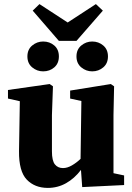

<svg xmlns="http://www.w3.org/2000/svg" viewBox="-20 -904 647 939"><path d="M382 11 376 -73Q344 -31 303 -8Q262 15 214 15Q150 15 111 -25.5Q72 -66 73 -165L77 -409L19 -422V-464L223 -493L239 -482L234 -341V-164Q234 -118 248.5 -100Q263 -82 288 -82Q309 -82 331.5 -95Q354 -108 374 -127L378 -410L323 -422V-461L522 -493L538 -482L535 -341V-57L587 -46V1ZM191 -555Q161 -555 137.5 -574.5Q114 -594 114 -628Q114 -662 137.5 -681.5Q161 -701 191 -701Q223 -701 245.5 -681.5Q268 -662 268 -628Q268 -594 245.5 -574.5Q223 -555 191 -555ZM431 -555Q401 -555 377.5 -574.5Q354 -594 354 -628Q354 -662 377.5 -681.5Q401 -701 431 -701Q462 -701 485 -681.5Q508 -662 508 -628Q508 -594 485 -574.5Q462 -555 431 -555ZM173 -884 311 -794 449 -884 483 -852 354 -704H268L140 -852Z"/></svg>

Font: Source Serif Pro
Style: Bold
Weight: 700
Designer: Frank Grießhammer
Foundry: Adobe Systems Incorporated
Version: Version 3.001;hotconv 1.0.111;makeotfexe 2.5.65597